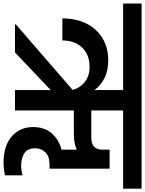

<svg xmlns="http://www.w3.org/2000/svg" viewBox="96 -898 847 1122"><g transform="rotate(90 520.0 -336.5)"><path d="M485 -209 265 0H102V-6L484 -337Q472 -381 437 -408.5Q402 -436 349 -436Q278 -436 236.5 -392.5Q195 -349 195 -277H66Q66 -337 83 -386Q100 -435 132 -470.5Q164 -506 209 -525.5Q254 -545 311 -545Q371 -545 414 -523.5Q457 -502 485 -465V-632H-21V-740H1061V-632H604V-446H762Q799 -446 816 -462.5Q833 -479 833 -508V-553H944V-202H921Q872 -202 848.5 -177.5Q825 -153 825 -118Q825 -73 854.5 -54.5Q884 -36 926 -36Q940 -36 955.5 -38.5Q971 -41 983 -44V59Q968 62 947.5 64.5Q927 67 908 67Q864 67 826 56Q788 45 760.5 23Q733 1 717 -31.5Q701 -64 701 -106Q701 -172 737 -214Q773 -256 833 -272V-361Q813 -352 790 -348Q767 -344 743 -344H604V0H485Z"/></g></svg>

Font: SVN-Poppins SemiBold
Style: Regular
Weight: 600
Designer: Ninad Kale (Devanagari), Jonny Pinhorn (Latin)
Foundry: Indian Type Foundry
Version: Version 3.002 2017